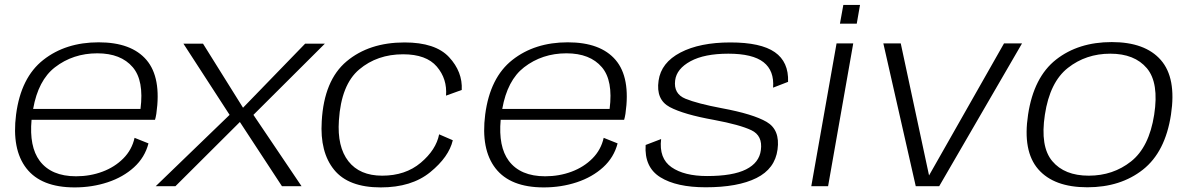

<svg xmlns="http://www.w3.org/2000/svg" viewBox="-20 -770 4932 794"><path d="M288.5 5Q150.5 5 89.2 -73.8Q28 -152.5 46.5 -296.5Q66.5 -449.5 159 -522.2Q251.5 -595 388 -595Q523.5 -595 585.8 -522Q648 -449 626.5 -299.5Q624 -284 621 -274.5H110.5Q100.5 -163.5 144 -105Q192 -41 294.5 -41Q352.5 -41 403.5 -60Q454.5 -79 490 -114.8Q525.5 -150.5 536.5 -200L594 -177Q579 -119 534.2 -78.2Q489.5 -37.5 425.2 -16.2Q361 5 288.5 5ZM117 -319.5H561Q576 -437 529 -492Q480 -549.5 382.5 -549.5Q282 -549.5 207 -491.5Q138 -438 117 -319.5Z M624 0 929.5 -295 738.5 -589.5H819.5L985 -324.5L1242 -589.5H1323.5L1028 -295L1227 0H1146L972 -265.5L705.5 0Z M1554.5 5Q1421 5 1361.8 -67.8Q1302.5 -140.5 1310.5 -268.5Q1320 -438 1413.2 -516.2Q1506.5 -594.5 1653 -594.5Q1780.5 -594.5 1837 -533.8Q1893.5 -473 1889.5 -398L1824.5 -374.5Q1830 -443.5 1786.5 -494.5Q1743 -545.5 1647 -545.5Q1540 -545.5 1465.5 -482.8Q1391 -420 1381.5 -272Q1374 -163 1420.8 -103.2Q1467.5 -43.5 1560.5 -43.5Q1656.5 -43.5 1720 -97Q1783.5 -150.5 1796 -214.5L1852.5 -190Q1836.5 -121 1759.2 -58Q1682 5 1554.5 5Z M2228.5 5Q2090.5 5 2029.2 -73.8Q1968 -152.5 1986.5 -296.5Q2006.5 -449.5 2099 -522.2Q2191.5 -595 2328 -595Q2463.5 -595 2525.8 -522Q2588 -449 2566.5 -299.5Q2564 -284 2561 -274.5H2050.5Q2040.5 -163.5 2084 -105Q2132 -41 2234.5 -41Q2292.5 -41 2343.5 -60Q2394.5 -79 2430 -114.8Q2465.5 -150.5 2476.5 -200L2534 -177Q2519 -119 2474.2 -78.2Q2429.5 -37.5 2365.2 -16.2Q2301 5 2228.5 5ZM2057 -319.5H2501Q2516 -437 2469 -492Q2420 -549.5 2322.5 -549.5Q2222 -549.5 2147 -491.5Q2078 -438 2057 -319.5Z M2898.5 4.5Q2777.5 4.5 2710.8 -37Q2644 -78.5 2650 -170.5L2714 -195Q2704.5 -115 2757 -78.5Q2809.5 -42 2904 -42Q3010.5 -42 3065.2 -69.5Q3120 -97 3126.5 -149.5Q3134.5 -209 3087.2 -231.5Q3040 -254 2933.5 -274Q2807.5 -296.5 2749.8 -327.2Q2692 -358 2703.5 -436.5Q2714 -511 2794 -552.8Q2874 -594.5 3000.5 -594.5Q3126.5 -594.5 3184.2 -554.2Q3242 -514 3239 -431.5L3177 -407.5Q3182.5 -477.5 3137.5 -512.8Q3092.5 -548 2992 -548Q2893 -548 2835.5 -516.8Q2778 -485.5 2772 -437.5Q2765 -382 2814.5 -361.8Q2864 -341.5 2965 -322.5Q3094.5 -298.5 3150.5 -265.8Q3206.5 -233 3195.5 -152Q3185 -72 3108.2 -33.8Q3031.5 4.5 2898.5 4.5Z M3335 0 3439.5 -590.5H3508.5L3404.5 0ZM3467.5 -749.5H3536.5L3523 -672H3453.5Z M3767 0 3633 -590.5H3705L3822 -44.5L4132 -590.5H4206.5L3864 0Z M4476.5 4.5Q4338.5 4.5 4273.5 -70.2Q4208.5 -145 4231.5 -296Q4255 -451 4347.2 -523.5Q4439.5 -596 4577.5 -596Q4715.5 -596 4780.5 -521.8Q4845.5 -447.5 4822.5 -296Q4799 -141.5 4706.5 -68.5Q4614 4.5 4476.5 4.5ZM4482.5 -43.5Q4583 -43.5 4657.5 -102.5Q4732 -161.5 4753 -295.5Q4773.5 -427.5 4722.8 -487.8Q4672 -548 4571.5 -548Q4471 -548 4396.2 -489.2Q4321.5 -430.5 4301 -295.5Q4281 -164 4331.5 -103.8Q4382 -43.5 4482.5 -43.5Z"/></svg>

Font: Anybody ExtraExpanded Light
Style: Italic
Weight: 300
Width: 8
Italic angle: -10°
Designer: Tyler Finck
Foundry: Etcetera Type Company
Version: Version 1.010; ttfautohint (v1.8.3) -l 8 -r 50 -G 200 -x 14 